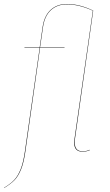

<svg xmlns="http://www.w3.org/2000/svg" viewBox="-53 -753 552 964"><path d="M361.8 6.8Q381.3 6.8 397 -1L397.9 1Q379.9 8.8 361.8 8.8Q311.5 8.8 320.8 -54.2L413.1 -699.2Q344.2 -731 283.2 -731Q234.4 -731 202.9 -702.4Q171.4 -673.8 163.1 -618.2L148.4 -517.1H271V-515.1H148.4L74.2 8.8Q66.4 63.5 52.7 97.4Q39.1 131.3 20.3 150.9Q1.5 170.4 -32.2 190.9L-33.2 189.9Q0 169.9 18.6 150.1Q37.1 130.4 50.5 96.9Q64 63.5 71.8 8.8L146.5 -515.1H69.8V-517.1H146.5L161.1 -618.2Q169.4 -674.3 201.4 -703.6Q233.4 -732.9 283.2 -732.9Q346.2 -732.9 414.1 -700.2H415L323.2 -54.2Q315.4 6.8 361.8 6.8Z"/></svg>

Font: Fira Sans Compressed Two
Style: Italic
Weight: 100
Width: 3
Italic angle: -8°
Designer: Carrois Corporate & Edenspiekermann AG
Foundry: Carrois Corporate GbR & Edenspiekermann AG
Version: Version 4.203;PS 004.203;hotconv 1.0.88;makeotf.lib2.5.64775